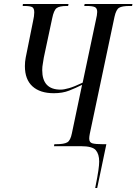

<svg xmlns="http://www.w3.org/2000/svg" viewBox="-20 -734 685 964"><path d="M458 210Q470 150 474 121.5Q478 93 478 77Q478 40 461 20Q444 0 387 0H251L253 -10H262Q302 -10 318 -19.5Q334 -29 341 -65L392 -308Q360 -292 327 -279Q294 -266 250 -266Q181 -266 143 -300.5Q105 -335 105 -402Q105 -424 109 -444.5Q113 -465 117 -484L146 -628Q152 -654 152 -672Q152 -692 142 -698Q132 -704 102 -704H94L95 -714H324L322 -704H315Q278 -704 264 -693Q250 -682 242 -642L200 -445Q199 -435 195.5 -417Q192 -399 192 -382Q192 -284 284 -284Q301 -284 327 -291.5Q353 -299 395 -319L461 -631Q468 -660 468 -674Q468 -693 456 -698.5Q444 -704 415 -704H403L405 -714H645L643 -704H630Q593 -704 578 -695Q563 -686 555 -650L431 -63Q428 -48 428 -38Q428 -19 443.5 -14.5Q459 -10 495 -10H514L468 210Z"/></svg>

Font: Noto Serif Display ExtraCondensed
Style: Italic
Weight: 400
Width: 2
Italic angle: -12°
Designer: Monotype Design Team
Foundry: Monotype Imaging Inc.
Version: Version 2.009